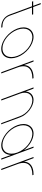

<svg xmlns="http://www.w3.org/2000/svg" viewBox="1043 -1956 705 3229"><g transform="rotate(90 1395.5 -341.5)"><path d="M-93.3 -527 44.9 -152C75.8 -71 137.9 -30 228.9 -30H238.9L246.3 -10H236.3C137.3 -10 59.5 -61 24.9 -152L-113.3 -527H-181.3H-191.3L-198.7 -547H-188.7H-120.7L-163.9 -664L-167.6 -674H-147.6L-143.9 -664L-100.7 -547H11.3H21.3L28.7 -527H18.7Z M261 -282C206.4 -430 271.4 -552 401.1 -553C533.1 -553 687.8 -429 741 -282C796 -133 734.7 -9 601.3 -10C469.3 -10 316 -133 261 -282ZM281 -282C333 -141 472.3 -29 593.9 -30C716.9 -30 774.4 -140 721 -282C669.4 -422 531.8 -532 408.4 -533C286.4 -533 229.4 -422 281 -282Z M874.9 -393.6C878.5 -496.5 960 -553 1086.1 -553H1096.1L1103.4 -533H1093.4C934.9 -533 856.3 -446.6 914.4 -286.4L916 -282L919.7 -272L1012.6 -20L1016.3 -10H996.3L992.6 -20L899.7 -272L896 -282C895.5 -283.4 895 -284.7 894.5 -286.1L799.8 -543L796.1 -553H816.1L819.8 -543Z M1319.8 -420.9C1325.4 -498.1 1379.2 -552.3 1461.1 -553C1575.1 -553 1710.4 -449 1754.8 -326L1867.6 -20L1872.7 -9H1853.7L1849 -19L1734.8 -326C1692 -442 1575.8 -532 1468.4 -533C1362.4 -533 1312 -442 1354.8 -326L1358.5 -316L1467.6 -20L1471.3 -10H1451.3L1447.6 -20L1338.5 -316L1334.8 -326L1254.8 -543L1251.1 -553H1271.1L1274.8 -543Z M1886.4 -281C1831.4 -430 1896.4 -552 2026.1 -553C2123.7 -553 2233.9 -485.1 2306.2 -389.8L2249.8 -543L2246.1 -553H2266.1L2269.8 -543L2364.9 -285C2365.4 -283.7 2365.9 -282.3 2366.4 -281L2462.6 -20L2466.3 -10H2446.3L2442.6 -20L2386.2 -172.9C2384.5 -77.3 2325.2 -9.3 2226.3 -10C2094.3 -10 1941 -133 1886.4 -281ZM1906.4 -281C1958 -141 2097.3 -29 2218.9 -30C2340.7 -30 2398.2 -137.8 2347.9 -276.7L2346.4 -281C2294.4 -422 2156.8 -532 2033.4 -533C1911.4 -533 1854.4 -422 1906.4 -281Z M2499.9 -393.6C2503.5 -496.5 2585 -553 2711.1 -553H2721.1L2728.4 -533H2718.4C2559.9 -533 2481.3 -446.6 2539.4 -286.4L2541 -282L2544.7 -272L2637.6 -20L2641.3 -10H2621.3L2617.6 -20L2524.7 -272L2521 -282C2520.5 -283.4 2520 -284.7 2519.5 -286.1L2424.8 -543L2421.1 -553H2441.1L2444.8 -543Z"/></g></svg>

Font: Nordica Plus
Style: NordicaClassicUltraLightOpObl
Weight: 300
Version: Version 1